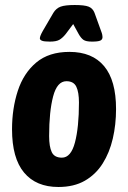

<svg xmlns="http://www.w3.org/2000/svg" viewBox="-20 -738 510 766"><path d="M213 8Q124 8 76 -49.5Q28 -107 28 -222Q28 -305 51 -375.5Q74 -446 124.5 -488.5Q175 -531 257 -531Q348 -531 395.5 -474Q443 -417 443 -303Q443 -241 430 -185Q417 -129 389.5 -85.5Q362 -42 318.5 -17Q275 8 213 8ZM227 -109Q263 -109 279 -169.5Q295 -230 295 -329Q295 -370 284.5 -392Q274 -414 245 -414Q208 -414 192 -353.5Q176 -293 176 -195Q176 -153 186.5 -131Q197 -109 227 -109ZM179 -572Q156 -572 147.5 -575.5Q139 -579 139 -585Q139 -594 151 -615L193 -687Q204 -705 222 -711.5Q240 -718 278 -718Q317 -718 333.5 -711.5Q350 -705 357 -687L383 -615Q387 -605 388 -599Q389 -593 389 -590Q389 -580 380 -576Q371 -572 347 -572Q323 -572 313 -579Q303 -586 294 -602L272 -642L242 -602Q229 -586 216.5 -579Q204 -572 179 -572Z"/></svg>

Font: Asap Condensed
Style: Bold Italic
Weight: 700
Width: 3
Italic angle: -6°
Designer: Pablo Cosgaya
Foundry: Omnibus-Type
Version: Version 3.001; ttfautohint (v1.8.4.7-5d5b)